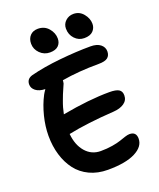

<svg xmlns="http://www.w3.org/2000/svg" viewBox="-182 -1094 1036 1251"><g transform="rotate(-20 336.0 -469.0)"><path d="M495.1 -812Q456.5 -812 429.7 -840.6Q402.8 -869.1 402.8 -911.1Q402.8 -942.4 425.5 -963.6Q448.2 -984.9 481 -984.9Q522.5 -984.9 549.3 -952.1Q576.2 -919.4 576.2 -881.8Q576.2 -853 556.2 -832.5Q536.1 -812 495.1 -812ZM252.9 -800.8Q212.9 -800.8 184.3 -829.3Q155.8 -857.9 155.8 -896Q155.8 -930.7 175.8 -951.9Q195.8 -973.1 230 -973.1Q275.4 -973.1 303.2 -940.7Q331.1 -908.2 331.1 -869.1Q331.1 -838.9 311.8 -819.8Q292.5 -800.8 252.9 -800.8ZM346.2 46.9Q275.9 46.9 220.2 20.5Q164.6 -5.9 129.4 -52.2Q94.2 -98.6 75.7 -159.9Q57.1 -221.2 57.1 -293Q57.1 -358.9 74.7 -428.7Q92.3 -498.5 122.1 -555.2Q127 -564.9 142.1 -586.9Q99.6 -588.4 76.4 -606.7Q53.2 -625 53.2 -650.9Q53.2 -689.5 92.8 -701.2Q183.1 -724.6 299.6 -736.3Q416 -748 513.2 -748Q557.6 -748 581.8 -728.8Q606 -709.5 606 -680.2Q606 -651.9 587.6 -637Q569.3 -622.1 523.9 -622.1Q386.2 -622.1 269 -602.1Q269 -593.3 266.1 -580.1Q264.6 -576.2 253.7 -551.5Q242.7 -526.9 238 -514.9Q233.4 -502.9 224.6 -479.7Q215.8 -456.5 209.7 -435.1Q203.6 -413.6 199.2 -391.1Q387.2 -425.8 526.9 -425.8Q572.8 -425.8 592.3 -413.6Q611.8 -401.4 611.8 -373Q611.8 -338.9 583.5 -319.3Q555.2 -299.8 509.8 -296.9Q321.8 -285.2 190.9 -257.8Q198.2 -179.2 239.5 -131.6Q280.8 -84 344.2 -84Q387.7 -84 425.3 -90.3Q462.9 -96.7 483.6 -104Q504.4 -111.3 524.2 -117.7Q543.9 -124 556.2 -124Q603 -124 603 -76.2Q603 -21 536.6 12.9Q470.2 46.9 346.2 46.9Z"/></g></svg>

Font: Shantell Sans Irregular
Style: Regular
Weight: 600
Designer: Stephen Nixon, Anya Danilova, Shantell Martin
Foundry: Arrow Type
Version: Version 1.006;[9816181b4]